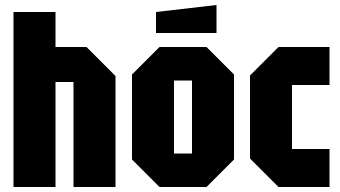

<svg xmlns="http://www.w3.org/2000/svg" viewBox="-20 -748 1358 768"><path d="M34 0V-700H202V-560H326L442 -444V0H274V-420H202V0Z M508 -110V-450L618 -560H806L916 -450V-110L806 0H618ZM676 -134H748V-426H676ZM604 -616V-700L846 -728V-616Z M980 -114V-446L1094 -560H1298V-408H1148V-152H1298V0H1094Z"/></svg>

Font: Tektur Condensed
Style: Bold
Weight: 700
Width: 3
Designer: Adam Jagosz
Foundry: Adam Jagosz
Version: Version 1.005;gftools[0.9.30]